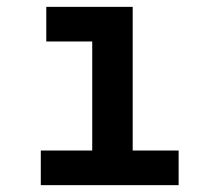

<svg xmlns="http://www.w3.org/2000/svg" viewBox="-20 -540 640 560"><path d="M99 0V-101H249V-419H115V-520H367V-101H501V0Z"/></svg>

Font: Iosevka HT Extended
Style: Bold
Weight: 700
Width: 7
Monospace: yes
Designer: Belleve Invis
Foundry: Belleve Invis
Version: Version 32.3.0; ttfautohint (v1.8.4)